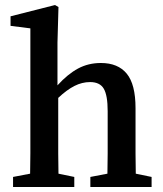

<svg xmlns="http://www.w3.org/2000/svg" viewBox="-20 -745 650 765"><path d="M584 -40V0H340V-40L408 -53Q409 -90 409 -133Q409 -176 409 -210V-302Q409 -365 393.5 -391.5Q378 -418 339 -418Q307 -418 276.5 -402.5Q246 -387 212 -355V-210Q212 -177 212 -133.5Q212 -90 213 -53L276 -40V0H32V-40L100 -53Q101 -91 101 -134Q101 -177 101 -210V-632L22 -642V-680L199 -725L213 -717L209 -575V-405Q250 -450 291 -472Q332 -494 382 -494Q450 -494 485 -451.5Q520 -409 520 -314V-210Q520 -176 520 -133Q520 -90 521 -53Z"/></svg>

Font: Source Serif Pro Semibold
Style: Regular
Weight: 600
Designer: Frank Grießhammer
Foundry: Adobe Systems Incorporated
Version: Version 1.014;PS Version 1.0;hotconv 1.0.73;makeotf.lib2.5.5